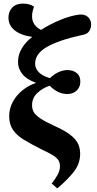

<svg xmlns="http://www.w3.org/2000/svg" viewBox="-20 -812 537 1066"><path d="M298 234 267 207Q287 182 300 158Q313 134 313 111Q313 93 305 79Q297 65 276 51.5Q255 38 216 20Q156 -10 114.5 -35Q73 -60 52 -91Q31 -122 31 -166Q31 -209 50.5 -245.5Q70 -282 103.5 -309.5Q137 -337 178 -351V-353Q128 -371 104 -401Q80 -431 80 -468Q80 -509 102 -545Q124 -581 159 -607Q95 -616 61 -644Q27 -672 27 -714Q27 -748 48 -770Q69 -792 108 -792Q145 -792 169 -775Q164 -762 161 -748.5Q158 -735 158 -722Q158 -695 171.5 -676Q185 -657 208 -646Q254 -676 312.5 -700.5Q371 -725 420 -731Q450 -734 468 -718Q486 -702 486 -675Q486 -655 474.5 -638Q463 -621 433 -617Q306 -589 240.5 -551.5Q175 -514 175 -458Q175 -433 195 -411.5Q215 -390 257 -378Q305 -423 355 -423Q385 -423 405.5 -407Q426 -391 426 -359Q426 -329 406 -309.5Q386 -290 354 -290Q301 -290 256 -336Q218 -324 188 -296.5Q158 -269 158 -228Q158 -207 167 -190.5Q176 -174 202 -156Q228 -138 280 -114Q336 -89 367.5 -65.5Q399 -42 412 -16.5Q425 9 425 42Q425 98 388.5 143.5Q352 189 298 234Z"/></svg>

Font: Literata 36pt
Style: Bold Italic
Weight: 700
Italic angle: -2°
Designer: Latin by Veronika Burian and Jose Scaglione. Greek by Irene Vlachou. Cyrillic by Vera Evstafieva
Foundry: TypeTogether
Version: Version 3.002